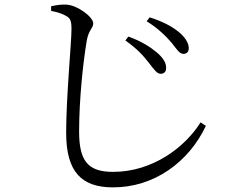

<svg xmlns="http://www.w3.org/2000/svg" viewBox="-20 -767 1040 830"><path d="M623 -496C645 -468 658 -448 674 -448C688 -448 698 -456 698 -471C700 -493 686 -517 657 -541C631 -563 591 -589 535 -609L522 -592C573 -556 599 -527 623 -496ZM722 -582C745 -553 756 -534 773 -534C787 -534 796 -543 796 -558C796 -582 780 -607 750 -631C725 -651 685 -674 627 -692L614 -675C663 -645 697 -611 722 -582ZM201 -720C227 -715 251 -707 266 -698C284 -688 289 -677 289 -641C289 -583 266 -348 266 -193C266 -22 334 43 469 43C646 43 796 -66 870 -223L847 -238C781 -132 641 -24 469 -24C359 -24 322 -72 322 -199C322 -335 339 -497 355 -591C363 -638 383 -645 383 -666C383 -694 314 -745 267 -747C249 -748 228 -746 201 -740Z"/></svg>

Font: Harano Aji Mincho TW
Style: Regular
Weight: 400
Foundry: Masamichi Hosoda
Version: HaranoAjiMinchoTW-Regular version 20230610;ttx 4.39.4